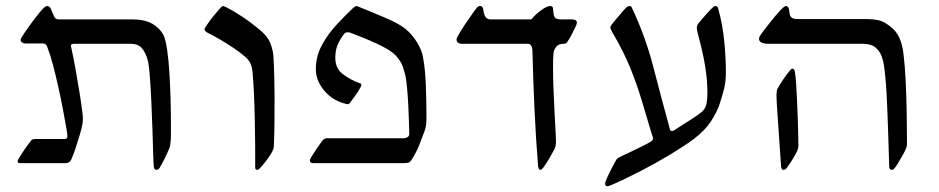

<svg xmlns="http://www.w3.org/2000/svg" viewBox="-20 -548 3153 645"><path d="M506.3 22.5Q497.1 22.5 496.6 10.7Q495.6 2.9 494.6 -30.5Q493.7 -64 492.2 -110.4Q490.7 -156.7 488.5 -204.8Q486.3 -252.9 483.4 -291Q480.5 -329.1 476.6 -344.7Q469.2 -372.1 456.3 -386.5Q443.4 -400.9 419.4 -400.9H231.4Q218.3 -400.9 218.3 -395.5Q218.3 -395.5 218.5 -392.8Q218.8 -390.1 220.2 -384.3Q226.1 -358.4 233.4 -317.6Q240.7 -276.9 247.3 -236.1Q253.9 -195.3 256.8 -169.4Q257.8 -164.6 258.1 -158Q258.3 -151.4 258.3 -147.9Q258.3 -137.2 256.8 -130.4Q253.9 -115.2 247.3 -92.8Q240.7 -70.3 233.4 -48.8Q226.1 -27.3 220.7 -15.1Q215.3 0 199.7 0H46.9Q39.1 0 39.1 -5.9Q39.1 -9.8 42.5 -14.2Q62 -47.9 83.5 -74.2Q85.9 -78.1 88.9 -79.6Q91.8 -81.1 101.1 -81.1H197.3Q206.5 -81.1 206.5 -90.8Q206.5 -95.7 202.4 -120.4Q198.2 -145 191.4 -180.9Q184.6 -216.8 175.8 -256.3Q167 -295.9 157.7 -330.8Q148.4 -365.7 139.6 -388.2Q135.7 -401.9 124 -401.9H65.4Q59.1 -401.9 54.2 -405.3Q49.3 -408.7 49.3 -415Q49.3 -417.5 52.2 -421.9Q55.7 -428.2 65.4 -442.4Q75.2 -456.5 87.4 -473.1Q99.6 -489.7 111.1 -503.7Q122.6 -517.6 128.9 -523.4Q130.4 -524.4 133.1 -526.1Q135.7 -527.8 138.7 -527.8Q147.5 -527.8 152.3 -514.6Q158.7 -499.5 162.6 -491.2Q166.5 -482.9 177.2 -482.9H423.8Q465.8 -482.9 491.2 -468.5Q516.6 -454.1 528.8 -430.7Q536.1 -416.5 541.3 -382.1Q546.4 -347.7 549.1 -303.2Q551.8 -258.8 553 -213.6Q554.2 -168.5 554.2 -132.8Q554.2 -112.8 554.2 -97.4Q554.2 -82 553.2 -73.7Q552.2 -58.1 549.8 -52.7Q542 -33.2 533.9 -16.8Q525.9 -0.5 516.6 15.1Q512.2 22.5 506.3 22.5Z M844.2 22.5Q837.4 22.5 837.4 15.1Q837.4 -14.6 837.2 -57.4Q836.9 -100.1 835.9 -147Q835 -193.8 833 -236.3Q831.1 -278.8 828.1 -308.1Q827.1 -320.8 822.5 -332.5Q817.9 -344.2 804.7 -356.4Q788.1 -371.1 764.4 -387Q740.7 -402.8 717 -416.5Q693.4 -430.2 676.3 -438.5Q667 -444.3 667 -449.7Q667 -452.1 668.9 -454.8Q670.9 -457.5 672.9 -460.9Q683.1 -477.5 700.2 -497.8Q717.3 -518.1 722.2 -523.4Q727.5 -527.8 729.5 -527.8Q731 -527.8 740.7 -523.4Q763.7 -511.7 792.7 -492.7Q821.8 -473.6 854.5 -446.3Q878.9 -425.8 887.7 -404.1Q896.5 -382.3 898.4 -360.8Q899.4 -351.1 900.1 -328.1Q900.9 -305.2 901.6 -278.3Q902.3 -251.5 902.3 -229.5Q902.3 -189.5 902.1 -144.5Q901.9 -99.6 899.9 -56.6Q899.9 -51.8 897.9 -46.6Q896 -41.5 894 -37.6Q885.3 -22 871.1 -3.9Q856.9 14.2 850.1 20Q847.2 22.5 844.2 22.5Z M1032.2 0Q1021 0 1021 -8.8Q1021 -12.7 1024.9 -19Q1032.2 -31.2 1042.2 -46.1Q1052.2 -61 1062.5 -75.2Q1069.8 -83.5 1077.6 -83.5H1337.4Q1342.8 -83.5 1348.9 -87.2Q1355 -90.8 1355 -98.6Q1354.5 -112.8 1353.8 -138.4Q1353 -164.1 1351.6 -193.6Q1350.1 -223.1 1347.7 -249.8Q1345.2 -276.4 1342.3 -292.5Q1339.4 -305.2 1333.3 -323.7Q1327.1 -342.3 1309.6 -361.3Q1298.3 -373.5 1274.2 -387Q1250 -400.4 1219.2 -413.3Q1188.5 -426.3 1158.2 -437.5Q1154.8 -439 1152.3 -439.2Q1149.9 -439.5 1147.5 -439.5Q1140.1 -439.5 1135.3 -433.1Q1121.6 -415 1114 -396.7Q1106.4 -378.4 1106.4 -353.5Q1106.4 -317.9 1132.3 -298.6Q1158.2 -279.3 1188 -268.6Q1193.8 -267.6 1193.8 -261.7Q1193.8 -260.3 1191.9 -256.3Q1184.1 -240.7 1172.6 -225.3Q1161.1 -210 1153.8 -200.2Q1150.4 -197.8 1147.5 -197.8Q1146.5 -197.8 1145.5 -198.2Q1144.5 -198.7 1143.6 -198.7Q1097.7 -209.5 1069.3 -243.4Q1041 -277.3 1041 -315.9Q1041 -358.9 1061.3 -396.2Q1081.5 -433.6 1110.6 -464.8Q1139.6 -496.1 1166 -521Q1173.8 -527.8 1177.7 -527.8Q1179.7 -527.8 1182.9 -526.1Q1186 -524.4 1189.5 -523.4Q1235.8 -504.9 1278.1 -486.6Q1320.3 -468.3 1341.3 -451.7Q1365.2 -432.1 1381.1 -405.5Q1397 -378.9 1400.4 -358.9Q1408.7 -316.9 1410.6 -259.3Q1412.6 -201.7 1412.6 -154.8Q1412.6 -137.2 1411.1 -126.2Q1409.7 -115.2 1403.8 -101.1Q1396.5 -81.5 1387.9 -59.6Q1379.4 -37.6 1362.3 -10.7Q1356.9 -2.9 1352.3 -1.5Q1347.7 0 1332 0Z M1794.4 22.5Q1789.1 22.5 1787.6 9.8Q1779.8 -86.9 1775.4 -184.6Q1771 -282.2 1768.6 -377.9Q1768.6 -386.2 1765.1 -393.6Q1761.7 -400.9 1752.4 -400.9H1533.7Q1513.7 -400.9 1513.7 -415.5Q1513.7 -419.9 1522.5 -434.8Q1531.2 -449.7 1543.7 -468.3Q1556.2 -486.8 1567.1 -502.2Q1578.1 -517.6 1582.5 -522.5Q1586.9 -527.8 1593.3 -527.8Q1598.6 -527.8 1601.1 -522.9Q1603.5 -518.1 1604 -512.7Q1606.4 -496.1 1612.3 -489.5Q1618.2 -482.9 1627.4 -482.9H1761.2Q1766.1 -482.9 1769 -487.3Q1778.8 -499.5 1798.1 -513.7Q1817.4 -527.8 1828.6 -527.8Q1837.9 -527.8 1837.9 -518.1Q1837.9 -513.2 1839.4 -503.2Q1840.8 -493.2 1844.2 -489.3Q1849.1 -482.9 1863.8 -482.9H1902.8Q1906.2 -482.9 1912.1 -480.7Q1918 -478.5 1918 -471.7Q1918 -470.2 1916 -463.4Q1910.6 -452.1 1902.1 -435.1Q1893.6 -418 1885.3 -406.7Q1881.8 -400.9 1873 -400.9Q1856.4 -400.9 1848.4 -390.6Q1840.3 -380.4 1839.4 -369.1Q1838.4 -360.8 1838.1 -347.9Q1837.9 -335 1837.9 -320.3Q1837.9 -286.1 1839.4 -247.6Q1840.8 -209 1842.8 -173.1Q1844.7 -137.2 1846.2 -110.4Q1847.7 -83.5 1847.7 -72.8Q1847.7 -55.7 1841.8 -45.4Q1832.5 -27.8 1825.2 -15.6Q1817.9 -3.4 1805.2 15.1Q1799.8 22.5 1794.4 22.5Z M2020.5 77.6Q2012.7 77.6 2012.7 69.3Q2012.7 64 2020 47.9Q2027.3 31.7 2035.9 15.4Q2044.4 -1 2047.9 -6.8Q2050.8 -13.2 2055.4 -16.6Q2060.1 -20 2065.9 -22.5Q2074.2 -26.4 2095 -36.1Q2115.7 -45.9 2136.5 -56.2Q2157.2 -66.4 2165.5 -71.8Q2173.8 -76.2 2173.8 -83.5Q2173.8 -84.5 2171.9 -91.3Q2169.9 -98.1 2168.9 -99.6Q2150.9 -160.6 2134.8 -213.9Q2118.7 -267.1 2096.7 -321.3Q2074.7 -375.5 2037.6 -438.5Q2030.3 -451.7 2030.3 -456.1Q2030.3 -458.5 2032.5 -461.7Q2034.7 -464.8 2037.1 -468.3Q2042 -474.6 2052.5 -487.1Q2063 -499.5 2073 -511Q2083 -522.5 2085.9 -524.4Q2088.4 -525.4 2090.3 -526.6Q2092.3 -527.8 2094.7 -527.8Q2100.6 -527.8 2102.5 -522.5Q2147.9 -426.8 2174.6 -323.7Q2201.2 -220.7 2230.5 -113.8Q2231.9 -107.9 2236.3 -107.9Q2242.7 -107.9 2246.1 -111.3Q2277.8 -131.3 2305.7 -149.4Q2333.5 -167.5 2340.8 -175.3Q2350.6 -185.5 2353.5 -199.2Q2356.4 -212.9 2356.4 -235.4Q2356.4 -279.3 2349.1 -324.2Q2341.8 -369.1 2330.1 -412.1Q2325.2 -430.7 2323 -440.4Q2320.8 -450.2 2320.8 -455.1Q2320.8 -460.9 2324.7 -467.3Q2335 -480.5 2352.3 -499.8Q2369.6 -519 2376 -524.4Q2377.9 -525.4 2379.6 -526.6Q2381.3 -527.8 2383.3 -527.8Q2391.1 -527.8 2393.1 -518.1Q2407.7 -464.8 2413.1 -408.7Q2418.5 -352.5 2418.5 -306.2Q2418.5 -273.4 2412.8 -251.2Q2407.2 -229 2397.5 -198.7Q2389.2 -172.4 2368.4 -140.6Q2347.7 -108.9 2310.1 -80.6Q2279.8 -58.1 2233.4 -30Q2187 -2 2134.5 25.4Q2082 52.7 2033.7 73.7Q2023.4 77.6 2020.5 77.6Z M2976.1 22.5Q2967.3 22.5 2967.3 12.2Q2965.3 -45.9 2963.4 -110.6Q2961.4 -175.3 2958.3 -233.6Q2955.1 -292 2949.2 -330.1Q2947.8 -341.8 2941.9 -358.6Q2936 -375.5 2921.4 -388.2Q2906.7 -400.9 2877.9 -400.9H2563Q2529.8 -400.9 2529.8 -417.5Q2529.8 -422.9 2533.2 -427.7Q2540.5 -439 2555.2 -457.8Q2569.8 -476.6 2585.2 -495.1Q2600.6 -513.7 2610.8 -522.5Q2617.2 -527.8 2620.1 -527.8Q2627.9 -527.8 2630.4 -517.1Q2631.3 -511.2 2632.6 -502.4Q2633.8 -493.7 2639.2 -489.3Q2643.6 -485.4 2651.1 -484.6Q2658.7 -483.9 2664.6 -483.9H2893.1Q2909.7 -483.9 2928.5 -480.7Q2947.3 -477.5 2968.3 -460.9Q2991.2 -444.3 3001.5 -420.7Q3011.7 -397 3015.1 -367.7Q3020 -327.1 3022.5 -275.9Q3024.9 -224.6 3025.9 -171.1Q3026.9 -117.7 3026.9 -69.3Q3026.9 -63 3026.4 -58.8Q3025.9 -54.7 3023.4 -48.3Q3021 -42 3012.9 -27.6Q3004.9 -13.2 2996.6 0.5Q2988.3 14.2 2983.4 19Q2980 22.5 2976.1 22.5ZM2611.8 22.5Q2605.5 22.5 2604 12.2Q2601.6 -23.4 2598.9 -62.5Q2596.2 -101.6 2593.8 -136.5Q2591.3 -171.4 2589.8 -195.6Q2588.4 -219.7 2588.4 -225.6Q2588.4 -242.7 2591.8 -249.5Q2598.6 -262.7 2610.6 -280.5Q2622.6 -298.3 2636.7 -314.9Q2639.2 -317.4 2641.6 -317.4Q2648.9 -317.4 2650.4 -306.2Q2652.8 -292.5 2654.5 -266.1Q2656.2 -239.7 2657.7 -207.8Q2659.2 -175.8 2660.2 -144.8Q2661.1 -113.8 2661.6 -90.3Q2662.1 -66.9 2662.1 -58.6Q2662.1 -49.8 2657.7 -40Q2649.9 -24.4 2641.1 -10.3Q2632.3 3.9 2622.6 16.6Q2618.2 22.5 2611.8 22.5Z"/></svg>

Font: David Libre
Style: Regular
Weight: 400
Designer: Ismar David, J. Victor Gaultney, Annie Olsen and Meir Sadan
Foundry: Monotype Imaging Inc. & SIL International
Version: Version 1.100; ttfautohint (v1.8.4.7-5d5b)